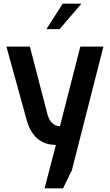

<svg xmlns="http://www.w3.org/2000/svg" viewBox="-20 -790 599 1047"><path d="M285 0Q163 0 125 -137L15 -536H143L240 -162Q249 -135 262 -122Q275 -109 284.5 -106Q294 -103 307 -102L418 -536H544L372 138L324 237H223ZM322 -770H424L305 -631H233Z"/></svg>

Font: Exo SemiBold
Style: Regular
Weight: 600
Designer: Natanael Gama
Foundry: Natanael Gama
Version: Version 1.500